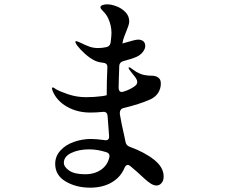

<svg xmlns="http://www.w3.org/2000/svg" viewBox="-20 -833 1040 887"><path d="M579 -155Q648 -130 692 -95Q736 -60 736 -18Q736 2 726 13Q716 24 703 24Q691 24 677 15.5Q663 7 646 -9Q613 -40 583 -65Q576 -71 570 -71Q561 -71 555 -57Q537 -14 495.5 10Q454 34 397 34Q332 34 283.5 5.5Q235 -23 235 -76Q235 -111 259 -137.5Q283 -164 321.5 -177.5Q360 -191 400 -191Q424 -191 461 -186L467 -185Q486 -185 484 -205L477 -297Q475 -319 454 -316Q425 -313 397 -313Q337 -313 289.5 -340Q242 -367 223 -413Q220 -422 220 -424Q220 -429 224 -429Q227 -429 231 -426Q235 -423 237 -422Q252 -412 293 -398Q334 -384 378 -384Q415 -384 453 -389Q473 -392 473 -394V-395Q473 -460 476 -521V-524Q476 -541 457 -543Q430 -546 416 -554Q394 -565 372 -585Q350 -605 337 -622Q335 -625 331.5 -631Q328 -637 328 -639Q328 -643 332 -643Q335 -643 351 -636Q375 -624 393.5 -617.5Q412 -611 433 -611Q451 -611 470 -615Q488 -618 491 -636Q495 -666 495 -681Q495 -715 480 -748Q471 -767 457.5 -780Q444 -793 444 -799Q444 -806 453.5 -809.5Q463 -813 475 -813Q494 -813 518 -804Q542 -795 559.5 -777Q577 -759 577 -734Q577 -725 572.5 -712Q568 -699 563 -687Q553 -663 549 -649L546 -634L545 -632L595 -646Q611 -650 618 -650Q633 -650 642 -642.5Q651 -635 651 -621Q651 -607 640 -593Q629 -579 612 -571Q590 -561 551 -551Q532 -546 531 -529Q529 -489 529 -470Q528 -456 528 -428Q528 -418 532 -413Q536 -408 543 -408Q546 -408 552 -410Q580 -419 600 -433Q614 -442 614 -454Q614 -462 609 -470Q604 -478 596 -487.5Q588 -497 583 -504Q580 -508 577 -512.5Q574 -517 574 -519Q574 -522 577 -522Q581 -522 595 -511Q626 -487 663 -484Q675 -483 688 -483Q706 -481 716 -470Q723 -463 723 -446Q723 -425 711.5 -405.5Q700 -386 675 -374Q623 -351 551 -334Q531 -329 534 -304Q539 -271 555 -201L560 -177Q563 -161 579 -155ZM485 -106Q486 -108 486 -112Q486 -119 482 -123.5Q478 -128 471 -130Q430 -143 392 -143Q344 -143 309.5 -126.5Q275 -110 275 -81Q275 -62 299.5 -45Q324 -28 373 -28Q417 -28 447 -49Q477 -70 485 -106Z"/></svg>

Font: Shippori Mincho B1 SemiBold
Style: Regular
Weight: 600
Designer: FONTDASU
Foundry: FONTDASU / Google Inc. / but / Adobe
Version: Version 3.110; ttfautohint (v1.8.3)